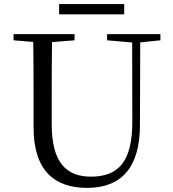

<svg xmlns="http://www.w3.org/2000/svg" viewBox="-20 -893 837 929"><path d="M266 -823.8H581V-873.3H266ZM401.2 16.1C566.6 16.1 656.5 -81.6 657.1 -285.6L658.7 -728H619.4L620.2 -305.7C620.6 -114.5 556 -38.3 420.2 -38.3C302.1 -38.3 230.2 -105.3 230.2 -291.5V-391C230.2 -505.8 230.2 -617.4 232.2 -728H140C142.4 -616.4 142.4 -503.8 142.4 -391V-276.5C142.4 -65.7 245.8 16.1 401.2 16.1ZM45.5 -698 179.8 -686.9H201.1L340.7 -698V-728H45.5ZM498.2 -698 626.2 -686.7H647.1L756.2 -698V-728H498.2Z"/></svg>

Font: Source Han Serif CN VF
Style: Regular
Weight: 250
Designer: Ryoko NISHIZUKA 西塚涼子 (kana & ideographs); Frank Grießhammer (Latin, Greek & Cyrillic); Wenlong ZHANG 张文龙 (bopomofo); San
Foundry: Adobe
Version: Version 2.002;hotconv 1.1.0;makeotfexe 2.6.0